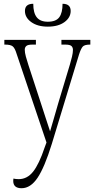

<svg xmlns="http://www.w3.org/2000/svg" viewBox="-20 -747 501 1016"><path d="M233 -606Q179 -606 145.5 -630Q112 -654 112 -689Q112 -727 156 -727Q156 -679 174.5 -655.5Q193 -632 233 -632Q276 -632 293.5 -655.5Q311 -679 311 -727Q354 -727 354 -689Q354 -654 321 -630Q288 -606 233 -606ZM94 249Q50 249 50 210Q50 203 51 198Q64 201 79 201Q124 201 155.5 161Q187 121 216 34L226 7L68 -462Q59 -492 47.5 -501.5Q36 -511 7 -511H3V-536H170V-511H152Q127 -511 119 -503.5Q111 -496 111 -484Q111 -469 117 -447Q123 -425 130 -404L195 -205Q209 -161 221.5 -123.5Q234 -86 245 -52Q255 -86 265.5 -122Q276 -158 288 -200L350 -406Q356 -426 361 -447Q366 -468 366 -483Q366 -496 358 -503.5Q350 -511 325 -511H305V-536H458V-511H456Q427 -511 417.5 -500Q408 -489 398 -458L254 15Q216 138 179 193.5Q142 249 94 249Z"/></svg>

Font: Noto Serif Condensed ExtraLight
Style: Regular
Weight: 200
Width: 3
Designer: Monotype Design Team
Foundry: Monotype Imaging Inc.
Version: Version 2.013; ttfautohint (v1.8.4.7-5d5b)